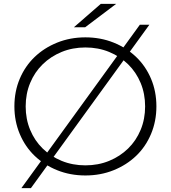

<svg xmlns="http://www.w3.org/2000/svg" viewBox="-20 -897 878 987"><path d="M419 5Q341 5 274 -22Q207 -49 158 -96Q109 -143 81.5 -208.5Q54 -274 54 -350Q54 -427 81.5 -492Q109 -557 158 -604Q207 -651 274 -678Q341 -705 419 -705Q497 -705 564 -678Q631 -651 680 -604Q729 -557 756.5 -492Q784 -427 784 -350Q784 -274 756.5 -208.5Q729 -143 680 -96Q631 -49 564 -22Q497 5 419 5ZM419 -47Q485 -47 541 -70Q597 -93 638.5 -133.5Q680 -174 703 -229.5Q726 -285 726 -350Q726 -415 703 -470.5Q680 -526 638.5 -566.5Q597 -607 541 -630Q485 -653 419 -653Q353 -653 297 -630Q241 -607 199.5 -566.5Q158 -526 135 -470.5Q112 -415 112 -350Q112 -285 135 -229.5Q158 -174 199.5 -133.5Q241 -93 297 -70Q353 -47 419 -47ZM90 70 699 -770H748L139 70ZM360 -757 498 -877H577L418 -757Z"/></svg>

Font: Montserrat-Alt1 Light
Style: Regular
Weight: 300
Designer: Differentunic
Foundry: Differentunic
Version: Version 7.222